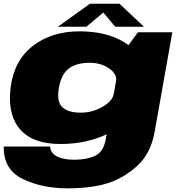

<svg xmlns="http://www.w3.org/2000/svg" viewBox="-28 -761 964 1020"><path d="M329.5 239.5Q456 239.5 541.8 213Q627.5 186.5 700.2 120.8Q773 55 793.5 -60.5L887.5 -589.5H705L612 -464L534.5 -25Q523 45.5 477.5 66.5Q432 87.5 368 87.5Q330.5 87.5 301 80Q271.5 72.5 255 56Q238.5 39.5 238.5 17.5H-8Q-10.5 139.5 92.5 189.5Q195.5 239.5 329.5 239.5ZM292.5 4Q435 4 546.5 -51.5Q658 -107 666.5 -156L576 -262Q569.5 -223.5 515.8 -193Q462 -162.5 401 -162.5Q333 -162.5 302.5 -192.2Q272 -222 285 -295Q298 -368 338.8 -397.8Q379.5 -427.5 447.5 -427.5Q508.5 -427.5 551.8 -397.5Q595 -367.5 588.5 -329L715 -431.5Q723.5 -480.5 630 -537.5Q536.5 -594.5 394.5 -594.5Q247 -594.5 147 -517.5Q47 -440.5 28.5 -296.5Q10.5 -153.5 78 -74.8Q145.5 4 292.5 4ZM279.5 -619H431L521 -694.5L584 -619H736.5L607 -741H449.5Z"/></svg>

Font: Anybody Expanded Black
Style: Italic
Weight: 900
Width: 7
Italic angle: -10°
Version: Version 1.113;gftools[0.9.25]